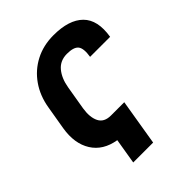

<svg xmlns="http://www.w3.org/2000/svg" viewBox="-244 -861 1170 1170"><g transform="rotate(-45 341.5 -276.0)"><path d="M436.1 -127.8 386.7 170.5H215.2L242.5 5.7Q138.1 -11.4 90.2 -87.7Q42.3 -164.1 61.1 -278.8L87 -431.8Q101.2 -518.5 146.7 -583.6Q192.1 -648.8 262.1 -685.2Q332 -721.6 419.7 -721.6Q552.9 -721.6 615.2 -659.4Q677.6 -597.3 657 -470.5H484.4Q494.7 -534.4 475.5 -558.9Q456.3 -583.5 397.7 -583.5Q338.8 -583.5 304.2 -542.1Q269.5 -500.7 258.2 -432.9L232.2 -278.8Q221.6 -210.9 242.4 -169.4Q263.1 -127.8 321.7 -127.8Z"/></g></svg>

Font: Inter UI Extra Bold
Style: Italic
Weight: 800
Italic angle: 9.39999°
Designer: Rasmus Andersson
Foundry: rsms
Version: 3.2;8d6f07862